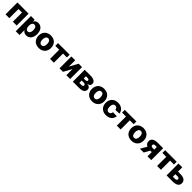

<svg xmlns="http://www.w3.org/2000/svg" viewBox="883 -3272 6145 6145"><g transform="rotate(45 3955.0 -200.0)"><path d="M61 0V-538H566V0H393V-414H233V0Z M674 150V-538H841L843 -458Q866 -503 906.5 -526.5Q947 -550 1001 -550Q1056 -550 1098 -528.5Q1140 -507 1168.5 -469.5Q1197 -432 1211.5 -380.5Q1226 -329 1226 -269Q1226 -209 1211 -157.5Q1196 -106 1167.5 -68.5Q1139 -31 1096.5 -9.5Q1054 12 999 12Q949 12 909 -11Q869 -34 846 -76V150ZM947 -115Q995 -115 1022 -156Q1049 -197 1049 -269Q1049 -341 1022 -382Q995 -423 947 -423Q899 -423 872.5 -384Q846 -345 846 -269Q846 -193 872.5 -154Q899 -115 947 -115Z M1570 12Q1506 12 1454 -8Q1402 -28 1365 -65Q1328 -102 1308 -153.5Q1288 -205 1288 -269Q1288 -332 1308 -384Q1328 -436 1365 -473Q1402 -510 1454 -530Q1506 -550 1570 -550Q1634 -550 1686 -530Q1738 -510 1775 -473Q1812 -436 1832 -384Q1852 -332 1852 -269Q1852 -205 1832 -153.5Q1812 -102 1775 -65Q1738 -28 1686 -8Q1634 12 1570 12ZM1570 -115Q1621 -115 1648 -155Q1675 -195 1675 -269Q1675 -342 1648 -382.5Q1621 -423 1570 -423Q1519 -423 1492 -382.5Q1465 -342 1465 -269Q1465 -195 1492 -155Q1519 -115 1570 -115Z M2076 0V-414H1900V-538H2425V-414H2249V0Z M2504 0V-538H2676V-250L2832 -538H2986V0H2814V-279L2662 0Z M3107 0V-538H3359Q3601 -538 3601 -389Q3601 -341 3569.5 -312Q3538 -283 3478 -278Q3623 -267 3623 -152Q3623 -78 3564.5 -39Q3506 0 3389 0ZM3281 -320H3355Q3389 -320 3408 -333.5Q3427 -347 3427 -370Q3427 -393 3408 -406Q3389 -419 3355 -419H3281ZM3281 -119H3376Q3411 -119 3430 -132.5Q3449 -146 3449 -170Q3449 -196 3430 -211Q3411 -226 3376 -226H3281Z M3983 12Q3919 12 3867 -8Q3815 -28 3778 -65Q3741 -102 3721 -153.5Q3701 -205 3701 -269Q3701 -332 3721 -384Q3741 -436 3778 -473Q3815 -510 3867 -530Q3919 -550 3983 -550Q4047 -550 4099 -530Q4151 -510 4188 -473Q4225 -436 4245 -384Q4265 -332 4265 -269Q4265 -205 4245 -153.5Q4225 -102 4188 -65Q4151 -28 4099 -8Q4047 12 3983 12ZM3983 -115Q4034 -115 4061 -155Q4088 -195 4088 -269Q4088 -342 4061 -382.5Q4034 -423 3983 -423Q3932 -423 3905 -382.5Q3878 -342 3878 -269Q3878 -195 3905 -155Q3932 -115 3983 -115Z M4610 12Q4546 12 4494 -8Q4442 -28 4405 -65Q4368 -102 4348 -153.5Q4328 -205 4328 -269Q4328 -332 4348 -384Q4368 -436 4405 -473Q4442 -510 4494 -530Q4546 -550 4610 -550Q4666 -550 4713.5 -535Q4761 -520 4797 -492Q4833 -464 4855.5 -423.5Q4878 -383 4884 -332L4707 -324Q4700 -373 4674.5 -397.5Q4649 -422 4610 -422Q4559 -422 4532 -382Q4505 -342 4505 -269Q4505 -195 4532 -155Q4559 -115 4610 -115Q4650 -115 4676 -139.5Q4702 -164 4707 -218L4884 -212Q4879 -160 4857 -118.5Q4835 -77 4799.5 -48Q4764 -19 4715.5 -3.5Q4667 12 4610 12Z M5098 0V-414H4922V-538H5447V-414H5271V0Z M5763 12Q5699 12 5647 -8Q5595 -28 5558 -65Q5521 -102 5501 -153.5Q5481 -205 5481 -269Q5481 -332 5501 -384Q5521 -436 5558 -473Q5595 -510 5647 -530Q5699 -550 5763 -550Q5827 -550 5879 -530Q5931 -510 5968 -473Q6005 -436 6025 -384Q6045 -332 6045 -269Q6045 -205 6025 -153.5Q6005 -102 5968 -65Q5931 -28 5879 -8Q5827 12 5763 12ZM5763 -115Q5814 -115 5841 -155Q5868 -195 5868 -269Q5868 -342 5841 -382.5Q5814 -423 5763 -423Q5712 -423 5685 -382.5Q5658 -342 5658 -269Q5658 -195 5685 -155Q5712 -115 5763 -115Z M6142 0 6267 -215Q6219 -240 6193 -277.5Q6167 -315 6167 -365Q6167 -451 6229 -494.5Q6291 -538 6413 -538H6657V0H6486V-191H6419L6315 0ZM6486 -305V-423H6413Q6377 -423 6357.5 -407.5Q6338 -392 6338 -363Q6338 -335 6357.5 -320Q6377 -305 6413 -305Z M6922 0V-414H6746V-538H7271V-414H7095V0Z M7350 0V-538H7522V-345H7620Q7747 -345 7811 -301Q7875 -257 7875 -169Q7875 -84 7811 -42Q7747 0 7620 0ZM7522 -113H7603Q7699 -113 7699 -169Q7699 -200 7675 -213.5Q7651 -227 7603 -227H7522Z"/></g></svg>

Font: Geist ExtBd
Style: Regular
Weight: 400
Designer: Basement.studio, Andrés Briganti, Mateo Zaragoza
Foundry: Basement.studio, Vercel, Andrés Briganti, Guido Ferreyra, Mateo Zaragoza
Version: Version 1.401